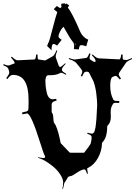

<svg xmlns="http://www.w3.org/2000/svg" viewBox="-43 -1131 864 1207"><path d="M421.9 -822.3 422.9 -841.3V-850.1L419.9 -856.9L420.9 -857.9Q419.9 -862.8 409.9 -874.5Q399.9 -886.2 381.3 -919.4Q362.8 -952.6 356 -962.9Q341.8 -948.7 333.3 -930.7Q324.7 -912.6 324.7 -902.8Q324.7 -893.1 344.7 -880.9L315.9 -844.2Q300.3 -855 294.9 -855Q280.8 -855 280.8 -814.9L252.9 -842.3L259.8 -857.9L257.8 -859.9L262.7 -863.3Q269 -877.9 288.3 -953.6Q307.6 -1029.3 317.9 -1057.1L316.9 -1055.2Q316.9 -1056.2 294.9 -1073.2L314 -1093.3Q334 -1080.1 335.9 -1080.1L343.8 -1086.9Q341.8 -1095.7 341.8 -1106.9L363.8 -1110.8Q365.2 -1104 366.7 -1102.1L372.1 -1109.9L392.1 -1097.2Q383.8 -1084.5 383.8 -1084V-1082Q409.7 -1052.7 462.9 -928.2Q469.2 -914.1 482.4 -900.9Q495.6 -887.7 511.7 -881.8L499 -839.8Q479.5 -847.2 470.2 -847.2Q460.9 -847.2 458 -842Q455.1 -836.9 452.1 -820.3ZM429.7 -858.9 426.8 -855 432.1 -846.2ZM652.8 -426.8 653.8 -397Q653.8 -359.4 632.8 -340.8Q630.9 -336.9 630.9 -335.9Q630.9 -267.1 602.1 -237.8Q598.1 -232.4 598.1 -230Q597.2 -183.1 573.5 -139.2Q549.8 -95.2 509.8 -75.2Q504.9 -75.2 504.9 -69.1Q504.9 -63 509.8 -41L504.9 -38.1Q498.5 -55.7 495.4 -60.8Q492.2 -65.9 487.8 -65.9Q470.2 -65.9 440.2 -45.2Q410.2 -24.4 400.4 -23.7Q390.6 -22.9 384.8 -18.1L367.2 11.2Q361.3 17.1 360.1 23.9Q358.9 30.8 357.9 34.7Q353.5 51.8 353 56.2H349.1Q354 33.7 354 13.9Q354 -5.9 335.7 -34.2Q317.4 -62.5 291 -84Q235.4 -129.4 194.8 -139.2L195.8 -142.1Q224.1 -137.2 229.5 -137.2Q234.9 -137.2 237.3 -139.2Q240.7 -141.6 240.7 -148.9Q232.9 -157.7 211.9 -226.6Q152.3 -418 127 -418Q123.5 -418 97.2 -412.1L96.2 -423.8Q125.5 -431.2 126 -431.2Q135.7 -435.5 135.7 -448.2L136.7 -483.9V-502Q136.7 -581.5 112.3 -621.1Q88.9 -659.2 39.1 -660.2Q30.3 -660.2 23.2 -655.5Q16.1 -650.9 2.9 -633.8L-3.9 -639.2Q15.1 -664.1 15.1 -672.9V-680.2L10.7 -694.8Q8.3 -702.6 2.4 -707.8Q-3.4 -712.9 -22.9 -721.2L-20 -728Q-0.5 -719.2 7.6 -719.2Q15.6 -719.2 31 -726.1Q46.4 -732.9 48.8 -732.9L49.8 -731.9Q49.8 -745.1 25.9 -769L30.8 -774.9Q54.7 -752 67.9 -752L167 -756.8Q173.3 -756.8 175.8 -757.8Q182.1 -760.7 184.1 -788.1H192.9Q192.9 -761.2 196.5 -758.8Q200.2 -756.3 207 -755.9L239.7 -751Q241.2 -751 245.1 -752.9L286.1 -775.9Q299.3 -781.2 312 -814.9L316.9 -812Q307.1 -786.1 307.1 -779.1Q307.1 -772 309.1 -766.1L326.2 -717.8Q329.1 -717.8 332 -709Q341.8 -709 365.7 -732.9L370.1 -730Q346.2 -705.1 346.2 -694.8V-691.9Q346.2 -685.5 354 -679.4Q361.8 -673.3 374 -666L371.1 -661.1Q347.7 -673.8 343.3 -673.8Q338.9 -673.8 335 -671.9Q312 -658.2 272.9 -658.2H261.7Q251.5 -658.2 246.8 -647.5Q242.2 -636.7 242.2 -622.8Q242.2 -608.9 243.9 -591.8Q245.6 -574.7 250 -553.7Q258.8 -506.8 289.1 -506.8Q294.9 -506.8 310.1 -509.8L313 -499Q293 -493.7 287.4 -488Q281.7 -482.4 281.7 -473.1V-428.2Q281.7 -424.3 286.6 -417.7Q291.5 -411.1 292.2 -387.9Q293 -364.7 297.9 -356.9Q315.9 -336.9 333 -257.8Q338.9 -231 337.9 -231.9L394 -172.9Q397.9 -170.9 401.9 -170.9H485.8Q524.9 -219.7 527.3 -230Q533.2 -254.4 533.2 -265.1Q533.2 -275.9 528.1 -279.8Q522.9 -283.7 504.9 -291L507.8 -296.9Q523.4 -291 535.2 -291Q546.9 -291 552.7 -310.3Q558.6 -329.6 560.3 -354.2Q562 -378.9 563 -381.8L567.9 -469.2Q567.9 -498 562.3 -543.5Q556.6 -588.9 543.9 -621.1L517.1 -673.8Q512.7 -680.2 506.8 -680.2H499Q489.7 -680.2 484.6 -672.4Q479.5 -664.6 473.1 -649.9L464.8 -653.8Q474.1 -672.9 474.1 -679.2Q474.1 -685.5 471.4 -690.2Q468.8 -694.8 463.6 -701.4Q458.5 -708 454.1 -713.6Q449.7 -719.2 443.4 -726.6L435.1 -736.8Q419.9 -750.5 389.2 -759.8L391.1 -766.1Q417.5 -756.8 426.8 -756.8L494.1 -766.1H497.1Q508.3 -766.1 518.1 -795.9L525.9 -793Q520 -774.9 520 -766.4Q520 -757.8 525.9 -755.9Q543.5 -742.2 550.8 -742.2Q558.1 -742.2 558.1 -744.1Q558.1 -753.4 553.7 -760.7Q549.3 -768.1 534.2 -784.2L539.1 -789.1Q561.5 -766.1 577.1 -764.2L706.1 -757.8Q716.3 -757.8 718.8 -788.1H728V-771Q728 -758.3 731 -756.8Q733.9 -755.4 737.8 -754.9H739.7Q742.2 -753.9 751.2 -753.9Q760.3 -753.9 785.2 -766.1L787.1 -759.8Q754.4 -746.1 748 -734.9L707 -674.8Q703.1 -667 703.1 -662.4Q703.1 -657.7 717.8 -636.2L710 -631.8Q691.4 -653.8 685.1 -653.8Q678.7 -653.8 668 -648.9Q649.9 -644 649.9 -592.8Q649.9 -541.5 668 -507.8Q669.4 -500.5 682.1 -497.1L707 -496.1L706.1 -483.9Q689.9 -484.9 681.6 -484.4Q668.5 -483.4 666 -475.1Q652.8 -456.1 652.8 -426.8Z"/></svg>

Font: Eater Caps
Style: Regular
Weight: 400
Version: Version 001.002